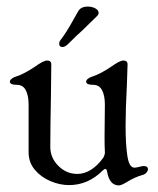

<svg xmlns="http://www.w3.org/2000/svg" viewBox="-20 -564 480 584"><path d="M31 -332Q53 -339 86 -361Q90 -364 97 -368.5Q104 -373 108 -375Q118 -380 123 -380Q136 -380 136 -368L135 -276Q133 -172 133 -117Q133 -84 157.5 -59.5Q182 -35 215 -35Q258 -35 294 -84Q300 -95 299 -103Q298 -119 298 -144L299 -246Q299 -273 290.5 -289.5Q282 -306 263 -306Q242 -306 242 -316Q242 -320 247.5 -324.5Q253 -329 263 -332Q285 -339 318 -361Q322 -364 329 -368.5Q336 -373 340 -375Q350 -380 355 -380Q368 -380 368 -368L366 -307Q362 -233 362 -182Q362 -124 367.5 -89Q373 -54 389 -54Q394 -54 403.5 -56.5Q413 -59 417 -59Q430 -59 430 -49Q430 -44 425 -38.5Q420 -33 411 -31Q390 -25 367 -11Q349 0 342 0Q313 0 306 -41Q305 -50 300 -50Q297 -50 292 -45Q248 -1 190 -1Q162 -1 133.5 -13Q105 -25 86 -47.5Q67 -70 67 -101V-246Q67 -273 58.5 -289.5Q50 -306 31 -306Q10 -306 10 -316Q10 -320 15.5 -324.5Q21 -329 31 -332ZM160 -431Q160 -437 164 -442Q181 -464 201 -500L218 -530Q226 -544 247 -544Q260 -544 270 -538.5Q280 -533 280 -525Q280 -520 275 -515L231 -472Q216 -459 188 -431Q178 -421 170 -421Q160 -421 160 -431Z"/></svg>

Font: Hina Mincho
Style: Regular
Weight: 400
Designer: satsuyako
Foundry: satsuyako
Version: Version 1.100